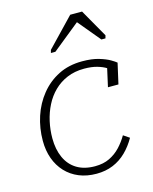

<svg xmlns="http://www.w3.org/2000/svg" viewBox="-119 -865 761 955"><g transform="rotate(-15 261.5 -387.0)"><path d="M261 -26Q304 -26 336 -41.5Q368 -57 392 -82.5Q416 -108 434 -139L465 -118Q443 -79 413 -49.5Q383 -20 344.5 -4Q306 12 259 12Q209 12 169 -4.5Q129 -21 100.5 -51.5Q72 -82 57 -123.5Q42 -165 42 -215Q42 -280 61.5 -339.5Q81 -399 119 -446Q157 -493 210.5 -520Q264 -547 333 -547Q383 -547 418 -536.5Q453 -526 473.5 -514Q494 -502 502 -495L478 -389H424L449 -501Q461 -496 467 -490Q473 -484 475 -477.5Q477 -471 476.5 -465.5Q476 -460 475 -456Q465 -469 446 -481Q427 -493 399 -501Q371 -509 333 -509Q284 -509 245 -492.5Q206 -476 177 -447.5Q148 -419 129 -381.5Q110 -344 100.5 -301.5Q91 -259 91 -215Q91 -158 110.5 -115Q130 -72 168 -49Q206 -26 261 -26ZM397 -786H336L198 -642L194 -627H217L379 -758H345L454 -627H475L479 -642Z"/></g></svg>

Font: Roboto Serif 20pt Thin
Style: Italic
Weight: 250
Italic angle: -10°
Version: Version 1.007